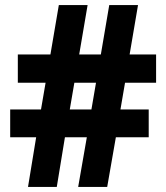

<svg xmlns="http://www.w3.org/2000/svg" viewBox="-20 -734 650 754"><path d="M471 -409 453 -304H564V-195H435L401 0H287L321 -195H235L203 0H90L122 -195H20V-304H141L159 -409H50V-520H178L211 -714H324L291 -520H376L409 -714H522L489 -520H593V-409ZM254 -304H339L357 -409H272Z"/></svg>

Font: Noto Sans Lao UI SemCond ExtBd
Style: Regular
Weight: 800
Width: 4
Designer: Monotype Design Team
Foundry: Monotype Imaging Inc.
Version: Version 2.000; ttfautohint (v1.8.4.7-5d5b)